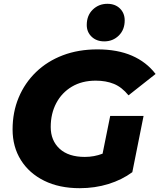

<svg xmlns="http://www.w3.org/2000/svg" viewBox="-20 -973 836 1007"><path d="M398 14Q291 14 212 -25Q133 -64 89.5 -133.5Q46 -203 46 -294Q46 -385 78 -461.5Q110 -538 169 -595Q228 -652 309.5 -683Q391 -714 491 -714Q596 -714 672 -681Q748 -648 796 -585L654 -473Q619 -516 577.5 -533Q536 -550 482 -550Q410 -550 357 -518.5Q304 -487 275 -432Q246 -377 246 -307Q246 -236 292.5 -193Q339 -150 425 -150Q474 -150 518 -167L558 -365H733L674 -70Q620 -30 549 -8Q478 14 398 14ZM527 -756Q486 -756 460.5 -780.5Q435 -805 435 -842Q435 -892 466.5 -922.5Q498 -953 543 -953Q584 -953 609 -928.5Q634 -904 634 -866Q634 -817 603 -786.5Q572 -756 527 -756Z"/></svg>

Font: Montserrat ExtraBold
Style: Italic
Weight: 800
Italic angle: -11.3°
Designer: Julieta Ulanovsky
Foundry: Julieta Ulanovsky
Version: Version 9.000; ttfautohint (v1.8.4.7-5d5b)